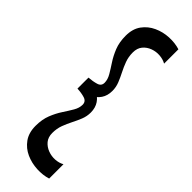

<svg xmlns="http://www.w3.org/2000/svg" viewBox="-287 -795 888 888"><g transform="rotate(45 157.0 -351.0)"><path d="M72.2 -314.5V-386.5Q99.2 -388.5 120.6 -394.9Q142 -401.2 142 -422.5Q142 -443.5 129.1 -465.5Q116.2 -487.5 99.4 -513Q82.5 -538.5 69.6 -570.8Q56.8 -603 56.8 -645.2Q56.8 -690.2 78.2 -719.6Q99.8 -749 133 -764.2Q166.2 -779.5 204.1 -781.4Q242 -783.2 273.8 -773.2V-679.5Q255.8 -689.8 232.1 -691.6Q208.5 -693.5 186.2 -685.2Q164 -677 149.4 -659.5Q134.8 -642 134.8 -613.8Q134.8 -585 143.9 -560.5Q153 -536 164.5 -513.6Q176 -491.2 185.1 -468.6Q194.2 -446 194.2 -421.2Q194.2 -390.2 179.4 -368.2Q164.5 -346.2 137.1 -332.8Q109.8 -319.2 72.2 -314.5ZM273.8 72.2Q242 82.2 204.1 80.4Q166.2 78.5 133 63.6Q99.8 48.8 78.2 19Q56.8 -10.8 56.8 -55.8Q56.8 -98 69.6 -130.2Q82.5 -162.5 99.4 -188Q116.2 -213.5 129.1 -235.5Q142 -257.5 142 -278.5Q142 -300 120.6 -306.8Q99.2 -313.5 72.2 -314.5V-386.5Q109.8 -382 137.1 -368.4Q164.5 -354.8 179.4 -332.8Q194.2 -310.8 194.2 -279.8Q194.2 -255 185.1 -232.4Q176 -209.8 164.5 -187.4Q153 -165 143.9 -140.6Q134.8 -116.2 134.8 -87.2Q134.8 -59.5 149.4 -42.1Q164 -24.8 186.2 -16.4Q208.5 -8 232.1 -9.6Q255.8 -11.2 273.8 -21.5Z"/></g></svg>

Font: Marhey Light
Style: Regular
Weight: 300
Designer: Nur Syamsi & Bustanul Arifin
Foundry: Namelatype
Version: Version 1.000